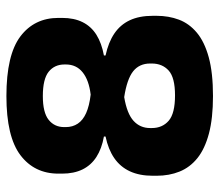

<svg xmlns="http://www.w3.org/2000/svg" viewBox="-64 -630 710 623"><g transform="rotate(-90 291.5 -319.0)"><path d="M290.8 16.6Q218.9 16.6 169.4 3.5Q119.9 -9.6 89.6 -33.8Q59.4 -58.1 45.8 -91.8Q32.2 -125.5 32.2 -166.4V-178.7Q32.2 -222 46.7 -253.2Q61.2 -284.3 89.5 -303.8Q117.8 -323.3 159.5 -332V-337.3Q120.2 -344.3 93.3 -361.6Q66.4 -378.9 52.7 -406.8Q39.1 -434.7 39.1 -473.1V-484.9Q39.1 -563 99.2 -608.4Q159.3 -653.7 290.8 -653.7Q424.2 -653.7 484.3 -608.4Q544.4 -563 544.4 -484.9V-473.1Q544.4 -434 530.5 -406.3Q516.7 -378.6 489.6 -361.6Q462.5 -344.7 422.6 -337.3V-332Q465.1 -322.8 493.7 -303.5Q522.2 -284.2 536.7 -253.5Q551.2 -222.7 551.2 -178.7V-166.4Q551.2 -127.2 538.7 -93.9Q526.1 -60.5 496.4 -35.7Q466.8 -10.9 416.4 2.9Q366.1 16.6 290.8 16.6ZM293 -106.6Q350.9 -106.6 373.7 -127.3Q396.4 -148 396.4 -182V-187.2Q396.4 -222.5 371 -242.6Q345.5 -262.6 287.4 -271.5Q233.7 -262.5 210.4 -241.2Q187 -219.9 187 -187.2V-182Q187 -147.7 210.7 -127.1Q234.4 -106.6 293 -106.6ZM295.5 -380.3Q342.5 -385.9 367.9 -406.4Q393.3 -426.8 393.3 -460.8V-465.2Q393.3 -497.6 369.7 -516.6Q346 -535.5 290.8 -535.5Q237.4 -535.5 213.8 -516.7Q190.1 -497.9 190.1 -465.9V-461.5Q190.1 -438.8 201.3 -422.1Q212.4 -405.4 235.6 -395Q258.8 -384.6 295.5 -380.3Z"/></g></svg>

Font: Anek Kannada Medium
Style: Regular
Weight: 500
Designer: Vaishnavi Murthy, Maithili Shingre (Kannada) & Yesha Goshar (Latin)
Foundry: Ek Type
Version: Version 1.003